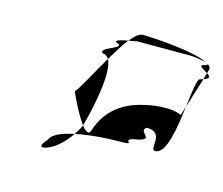

<svg xmlns="http://www.w3.org/2000/svg" viewBox="-69 -721 689 593"><g transform="rotate(15 275.5 -424.0)"><path d="M162 -409C162 -409 190 -345 214 -314L215 -318C220 -335 260 -486 235 -532C203 -478 173 -420 162 -409ZM121 -244C95 -216 105 -210 131 -222C153 -231 178 -256 196 -282C159 -274 127 -262 121 -244ZM214 -545C196 -562 290 -577 245 -589C242 -595 263 -600 281 -603C266 -584 251 -559 235 -532C230 -540 223 -545 214 -545ZM281 -603C301 -607 318 -608 295 -608H483C480 -608 521 -605 533 -599C488 -625 340 -632 320 -632C309 -632 296 -621 281 -603ZM196 -282C203 -293 210 -304 214 -314C227 -297 238 -290 243 -306C265 -377 321 -412 381 -424C427 -436 478 -434 497 -423L506 -452C497 -381 485 -295 449 -295C427 -295 467 -358 406 -358C377 -340 452 -325 374 -313C336 -301 402 -295 324 -295C311 -295 248 -293 196 -282ZM521 -589C514 -583 531 -576 542 -569L545 -580C547 -587 544 -592 537 -597C539 -595 535 -592 521 -589ZM533 -599C535 -598 536 -598 537 -597C536 -598 534 -598 533 -599ZM526 -545C517 -545 512 -502 506 -452L536 -548ZM536 -548 542 -569C553 -562 558 -556 536 -548Z"/></g></svg>

Font: bitstorm
Style: obl
Weight: 400
Version: Version 0.2